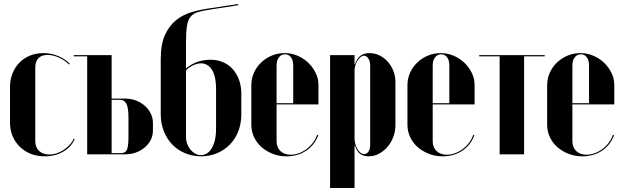

<svg xmlns="http://www.w3.org/2000/svg" viewBox="-20 -770 3105 958"><path d="M30 -337V-158Q30 -121 43 -90.5Q56 -60 79 -37.5Q102 -15 133.5 -2.5Q165 10 203 10Q255 10 295 -13Q335 -36 353 -76L348 -78Q341 -62 327.5 -47.5Q314 -33 297.5 -22Q281 -11 262.5 -5Q244 1 226 1Q194 1 175 -17Q156 -35 156 -66V-434Q156 -464 172 -480Q188 -496 217 -496Q244 -496 274.5 -482.5Q305 -469 324 -448L328 -452Q304 -477 269 -491Q234 -505 196 -505Q160 -505 129.5 -492.5Q99 -480 77 -457.5Q55 -435 42.5 -404Q30 -373 30 -337Z M537 -278V-495H348V-489H415V0H606Q633 0 658 -9Q683 -18 702 -34Q721 -50 732 -71.5Q743 -93 743 -118V-157Q743 -183 731.5 -205Q720 -227 701 -243.5Q682 -260 657 -269Q632 -278 605 -278ZM621 -90Q621 -41 613.5 -23.5Q606 -6 585 -6H537V-272H578Q601 -272 611 -251.5Q621 -231 621 -185Z M782 -200V-475Q782 -550 803.5 -596.5Q825 -643 860 -670.5Q895 -698 939.5 -710.5Q984 -723 1030 -729L1168 -750L1169 -744L1033 -723Q993 -717 968.5 -710Q944 -703 930.5 -686Q917 -669 912.5 -638.5Q908 -608 908 -554V-88Q908 -68 914.5 -51Q921 -34 931.5 -22Q942 -10 955 -3Q968 4 983 4Q997 4 1010.5 -3.5Q1024 -11 1034.5 -27Q1045 -43 1051.5 -68Q1058 -93 1058 -128V-325Q1058 -360 1052 -385Q1046 -410 1035.5 -425Q1025 -440 1011.5 -447Q998 -454 984 -454Q962 -454 937 -441Q912 -428 899 -405L898 -414Q905 -427 919.5 -437.5Q934 -448 951.5 -456Q969 -464 989.5 -468Q1010 -472 1030 -472Q1063 -472 1091 -460.5Q1119 -449 1139.5 -427Q1160 -405 1172 -373.5Q1184 -342 1184 -302V-200Q1184 -152 1168.5 -113.5Q1153 -75 1125.5 -47.5Q1098 -20 1061.5 -5Q1025 10 983 10Q942 10 905 -5Q868 -20 841 -47.5Q814 -75 798 -114Q782 -153 782 -200Z M1234 -345V-148Q1234 -115 1247.5 -86Q1261 -57 1285 -36Q1309 -15 1341 -2.5Q1373 10 1409 10Q1465 10 1507 -17.5Q1549 -45 1568 -95L1562 -97Q1555 -76 1541.5 -58Q1528 -40 1510 -26.5Q1492 -13 1471 -5.5Q1450 2 1430 2Q1414 2 1401 -3Q1388 -8 1379 -16.5Q1370 -25 1365 -37.5Q1360 -50 1360 -65V-443Q1360 -468 1371.5 -483.5Q1383 -499 1402 -499Q1421 -499 1432 -484Q1443 -469 1443 -443V-255H1354V-249H1569V-346Q1569 -378 1555 -406.5Q1541 -435 1518 -457Q1495 -479 1464.5 -492Q1434 -505 1400 -505Q1366 -505 1336 -492.5Q1306 -480 1283 -458Q1260 -436 1247 -407Q1234 -378 1234 -345Z M1749 -479V-495H1627V168H1749V-13V-43H1751Q1761 -13 1778 -1.5Q1795 10 1819 10Q1846 10 1870 -2.5Q1894 -15 1912.5 -36Q1931 -57 1942 -85.5Q1953 -114 1953 -145V-361Q1953 -391 1942.5 -417Q1932 -443 1914.5 -462.5Q1897 -482 1873.5 -493.5Q1850 -505 1823 -505Q1797 -505 1779.5 -492.5Q1762 -480 1751 -449H1749ZM1749 -80V-417Q1749 -430 1753 -443.5Q1757 -457 1764 -468Q1771 -479 1779.5 -485.5Q1788 -492 1796 -492Q1809 -492 1818 -478Q1827 -464 1827 -444V-47Q1827 -27 1818.5 -14Q1810 -1 1797 -1Q1788 -1 1779.5 -7.5Q1771 -14 1764 -25Q1757 -36 1753 -50.5Q1749 -65 1749 -80Z M2013 -345V-148Q2013 -115 2026.5 -86Q2040 -57 2064 -36Q2088 -15 2120 -2.5Q2152 10 2188 10Q2244 10 2286 -17.5Q2328 -45 2347 -95L2341 -97Q2334 -76 2320.5 -58Q2307 -40 2289 -26.5Q2271 -13 2250 -5.5Q2229 2 2209 2Q2193 2 2180 -3Q2167 -8 2158 -16.5Q2149 -25 2144 -37.5Q2139 -50 2139 -65V-443Q2139 -468 2150.5 -483.5Q2162 -499 2181 -499Q2200 -499 2211 -484Q2222 -469 2222 -443V-255H2133V-249H2348V-346Q2348 -378 2334 -406.5Q2320 -435 2297 -457Q2274 -479 2243.5 -492Q2213 -505 2179 -505Q2145 -505 2115 -492.5Q2085 -480 2062 -458Q2039 -436 2026 -407Q2013 -378 2013 -345Z M2698 -495H2371V-489H2473V0H2595V-489H2698Z M2710 -345V-148Q2710 -115 2723.5 -86Q2737 -57 2761 -36Q2785 -15 2817 -2.5Q2849 10 2885 10Q2941 10 2983 -17.5Q3025 -45 3044 -95L3038 -97Q3031 -76 3017.5 -58Q3004 -40 2986 -26.5Q2968 -13 2947 -5.5Q2926 2 2906 2Q2890 2 2877 -3Q2864 -8 2855 -16.5Q2846 -25 2841 -37.5Q2836 -50 2836 -65V-443Q2836 -468 2847.5 -483.5Q2859 -499 2878 -499Q2897 -499 2908 -484Q2919 -469 2919 -443V-255H2830V-249H3045V-346Q3045 -378 3031 -406.5Q3017 -435 2994 -457Q2971 -479 2940.5 -492Q2910 -505 2876 -505Q2842 -505 2812 -492.5Q2782 -480 2759 -458Q2736 -436 2723 -407Q2710 -378 2710 -345Z"/></svg>

Font: Moniqa Black
Style: Regular
Weight: 900
Designer: Rajesh Rajput
Foundry: Rajesh Rajput
Version: Version 1.000